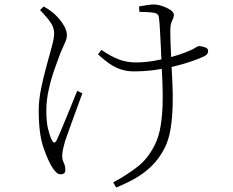

<svg xmlns="http://www.w3.org/2000/svg" viewBox="-20 -780 1040 858"><path d="M159 -735 175 -751Q190 -743 199 -736.5Q208 -730 217 -723Q226 -716 241 -699.5Q256 -683 267.5 -662.5Q279 -642 279 -622Q279 -607 269 -586Q259 -565 250 -543Q238 -512 223 -469Q208 -426 197.5 -378.5Q187 -331 187 -286Q187 -236 194.5 -205Q202 -174 211 -155Q217 -143 222.5 -143Q228 -143 234 -155Q239 -165 249.5 -190Q260 -215 273.5 -247.5Q287 -280 300.5 -313.5Q314 -347 325 -374L348 -363Q338 -336 326.5 -304Q315 -272 303.5 -241Q292 -210 283.5 -185.5Q275 -161 271 -150Q266 -133 262 -115Q258 -97 258 -83Q258 -69 261.5 -61Q265 -53 268.5 -44Q272 -35 272 -19Q272 -10 266 -5.5Q260 -1 253 -1Q240 -1 231.5 -9.5Q223 -18 216 -28Q195 -60 174 -121Q153 -182 153 -286Q153 -332 163.5 -383.5Q174 -435 187.5 -484Q201 -533 211.5 -571.5Q222 -610 222 -631Q222 -656 206.5 -679Q191 -702 159 -735ZM418 -537 433 -557Q474 -529 509.5 -515Q545 -501 588 -501Q626 -501 667.5 -508Q709 -515 746.5 -525.5Q784 -536 809 -546Q840 -558 851.5 -566Q863 -574 870 -574Q880 -574 895 -569Q910 -564 910 -553Q910 -543 904.5 -537Q899 -531 887 -526Q865 -516 833 -505Q801 -494 760.5 -484Q720 -474 673.5 -467.5Q627 -461 577 -461Q548 -461 521.5 -469.5Q495 -478 470 -495Q445 -512 418 -537ZM603 -727 601 -751Q615 -754 635.5 -757Q656 -760 667 -760Q684 -760 705 -753Q726 -746 741.5 -735.5Q757 -725 757 -714Q757 -703 749 -687Q741 -671 741 -644Q741 -630 741.5 -606.5Q742 -583 743.5 -555Q745 -527 746 -497Q748 -459 750.5 -409Q753 -359 751.5 -305.5Q750 -252 742 -202.5Q734 -153 714 -115Q691 -71 658.5 -39Q626 -7 586 16Q546 39 499 58L486 35Q549 1 595.5 -35.5Q642 -72 673 -135Q690 -170 697.5 -215.5Q705 -261 706.5 -311Q708 -361 706 -408.5Q704 -456 702 -493Q701 -525 699 -566Q697 -607 695 -643Q693 -679 691 -694Q690 -710 684.5 -715.5Q679 -721 667 -723Q656 -725 637 -726Q618 -727 603 -727Z"/></svg>

Font: Noto Serif KR
Style: Regular
Weight: 200
Designer: Ryoko NISHIZUKA 西塚涼子 (kana & ideographs); Frank Grießhammer (Latin, Greek & Cyrillic); Wenlong ZHANG 张文龙 (bopomofo); San
Foundry: Adobe
Version: Version 2.001;hotconv 1.1.0;makeotfexe 2.6.0